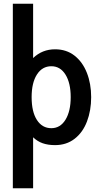

<svg xmlns="http://www.w3.org/2000/svg" viewBox="-20 -770 531 1032"><path d="M470 -248Q470 -176 447.5 -117Q425 -58 381 -24Q337 10 276 10Q238 10 209.5 0Q181 -10 158 -32V242H49V-750H158V-458Q207 -505 276 -505Q337 -505 380.5 -471Q424 -437 447 -378.5Q470 -320 470 -248ZM360 -248Q360 -324 332 -369Q304 -414 256 -414Q207 -414 178.5 -369.5Q150 -325 150 -248Q150 -169 178.5 -125Q207 -81 256 -81Q304 -81 332 -126.5Q360 -172 360 -248Z"/></svg>

Font: Cabin Condensed SemiBold
Style: Regular
Weight: 600
Width: 3
Designer: Pablo Impallari
Foundry: Pablo Impallari. http://www.impallari.com Igino Marini. http://www.ikern.com
Version: Version 2.200